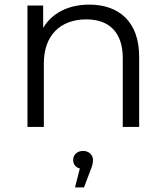

<svg xmlns="http://www.w3.org/2000/svg" viewBox="-20 -550 717 832"><path d="M367 -530C276 -530 205 -493 167 -429V-526H99V0H170V-276C170 -396 241 -466 354 -466C454 -466 512 -409 512 -298V0H583V-305C583 -456 495 -530 367 -530ZM340 104C314 104 297 121 297 143C297 162 308 176 326 180L305 262H344L372 188C380 170 383 156 383 143C383 122 366 104 340 104Z"/></svg>

Font: Talent
Style: Regular
Weight: 400
Designer: Mike Powis
Version: Version 1.001;hotconv 1.0.109;makeotfexe 2.5.65596